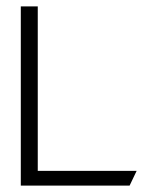

<svg xmlns="http://www.w3.org/2000/svg" viewBox="-20 -590 491 600"><path d="M45 -10H385L407 -56H98V-570H45Z"/></svg>

Font: Charger Sport
Style: ExLit
Weight: 200
Designer: Jasper
Foundry: Cannot Into Space Fonts
Version: Version 1.1